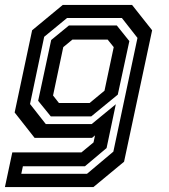

<svg xmlns="http://www.w3.org/2000/svg" viewBox="-40 -560 688 780"><path d="M-20 200 10 59H291L340 18.5L346 -10L334 0H100.5L19.5 -103L90.5 -437L215 -540H496.5L578 -437L464 97L339.5 200ZM46.5 146H313.5L420.5 56L518.5 -406L455 -487H232.5L139.5 -410.5L82 -137.5L146 -56H332.5L430.5 -136.5L393 41.5L305 115.5H53ZM166.5 -87 115 -150.5 168 -397.5 240 -456.5H434.5L485.5 -393L438.5 -175.5L330.5 -87ZM199.5 -141.5H324L384.5 -191.5L422 -368.5L397.5 -399H254L217 -368.5L175.5 -172Z"/></svg>

Font: Tourney Thin SemiBold
Style: Italic
Weight: 600
Italic angle: -12°
Version: Version 1.015